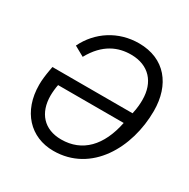

<svg xmlns="http://www.w3.org/2000/svg" viewBox="-162 -859 1004 1019"><g transform="rotate(30 339.5 -349.0)"><path d="M295 12C527 12 652 -213 652 -438C652 -598 564 -710 405 -710C279 -710 173 -641 120 -532L181 -498C241 -607 322 -637 398 -637C509 -637 570 -565 570 -459C570 -439 569 -410 560 -371H69L65 -349C59 -315 55 -284 55 -255C55 -92 154 12 295 12ZM301 -61C195 -61 136 -130 136 -235C136 -255 139 -284 143 -303H545C514 -149 430 -61 301 -61Z"/></g></svg>

Font: LVC Sans
Style: Italic
Weight: 400
Italic angle: -11.31°
Designer: Mike Abbink, Paul van der Laan, Pieter van Rosmalen
Foundry: Bold Monday
Version: Version 3.0